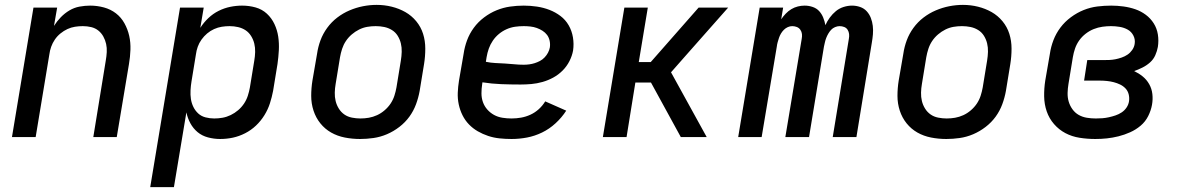

<svg xmlns="http://www.w3.org/2000/svg" viewBox="-20 -561 4840 786"><path d="M29 0 117 -530H214L201 -455Q213 -474 229 -490.5Q245 -507 264.5 -518.5Q284 -530 306 -534Q328 -538 349 -538Q378 -538 405.5 -530.5Q433 -523 454.5 -506.5Q476 -490 489.5 -465.5Q503 -441 509 -414Q515 -387 514 -357.5Q513 -328 508 -299L458 0H362L413 -313Q416 -330 417 -347.5Q418 -365 414.5 -381Q411 -397 403 -411.5Q395 -426 382.5 -436Q370 -446 353.5 -450Q337 -454 319 -454Q303 -454 287 -451.5Q271 -449 256 -442Q241 -435 227.5 -424Q214 -413 204.5 -399Q195 -385 189.5 -369.5Q184 -354 182 -338L126 0Z M595 205 717 -530H814L800 -447Q814 -469 833 -487Q852 -505 875 -516.5Q898 -528 922.5 -533Q947 -538 971 -538Q1000 -538 1026.5 -530.5Q1053 -523 1072.5 -505Q1092 -487 1103.5 -462.5Q1115 -438 1119 -411Q1123 -384 1121.5 -355.5Q1120 -327 1116 -299L1098 -189Q1093 -163 1085 -138Q1077 -113 1062.5 -89.5Q1048 -66 1028 -47Q1008 -28 983.5 -15.5Q959 -3 933.5 2.5Q908 8 881 8Q856 8 831.5 1.5Q807 -5 789 -20Q771 -35 759.5 -56Q748 -77 743 -101L692 205ZM857 -76Q874 -76 891 -79Q908 -82 924.5 -90Q941 -98 955 -110Q969 -122 979 -137Q989 -152 994.5 -169Q1000 -186 1003 -203L1021 -313Q1024 -330 1024.5 -348Q1025 -366 1021 -382.5Q1017 -399 1008 -413.5Q999 -428 985.5 -437Q972 -446 955 -450Q938 -454 920 -454Q904 -454 888 -451.5Q872 -449 856.5 -442Q841 -435 828 -424Q815 -413 805 -399Q795 -385 789.5 -369.5Q784 -354 782 -338L764 -228Q761 -210 760 -191.5Q759 -173 761.5 -156Q764 -139 771.5 -123.5Q779 -108 791.5 -96.5Q804 -85 821.5 -80.5Q839 -76 857 -76Z M1454 8Q1422 8 1391.5 2Q1361 -4 1335.5 -18.5Q1310 -33 1291.5 -56Q1273 -79 1263.5 -108Q1254 -137 1254 -168.5Q1254 -200 1259 -231L1278 -341Q1282 -369 1292 -396Q1302 -423 1319.5 -447Q1337 -471 1360.5 -489Q1384 -507 1411 -518.5Q1438 -530 1466 -535.5Q1494 -541 1522 -541Q1554 -541 1584 -533.5Q1614 -526 1639.5 -511.5Q1665 -497 1684 -474Q1703 -451 1712 -422.5Q1721 -394 1721 -362Q1721 -330 1716 -299L1698 -189Q1693 -161 1683 -134Q1673 -107 1656 -83.5Q1639 -60 1615 -41.5Q1591 -23 1564 -11.5Q1537 0 1509 4Q1481 8 1454 8ZM1455 -76Q1473 -76 1490 -79Q1507 -82 1523.5 -89.5Q1540 -97 1554.5 -109.5Q1569 -122 1579 -137Q1589 -152 1594.5 -169Q1600 -186 1603 -203L1621 -313Q1624 -331 1624.5 -349Q1625 -367 1621 -383.5Q1617 -400 1608 -414.5Q1599 -429 1584.5 -438Q1570 -447 1553 -450.5Q1536 -454 1518 -454Q1500 -454 1483 -451Q1466 -448 1450 -440Q1434 -432 1420 -420Q1406 -408 1396 -393Q1386 -378 1380.5 -361Q1375 -344 1372 -327L1354 -217Q1351 -200 1350.5 -182Q1350 -164 1354 -147.5Q1358 -131 1367 -116.5Q1376 -102 1389.5 -92.5Q1403 -83 1420.5 -79.5Q1438 -76 1455 -76Z M2074 8Q2050 8 2025.5 5.5Q2001 3 1978.5 -4.5Q1956 -12 1936 -23.5Q1916 -35 1900 -51.5Q1884 -68 1873.5 -89Q1863 -110 1858 -133.5Q1853 -157 1854 -181.5Q1855 -206 1859 -231L1878 -341Q1882 -369 1892 -396Q1902 -423 1919.5 -447Q1937 -471 1961.5 -489.5Q1986 -508 2013 -519Q2040 -530 2068 -534Q2096 -538 2124 -538Q2151 -538 2178 -534Q2205 -530 2229.5 -520.5Q2254 -511 2274.5 -495.5Q2295 -480 2308 -457.5Q2321 -435 2325.5 -408Q2330 -381 2326 -354Q2322 -332 2311 -310.5Q2300 -289 2283 -272Q2266 -255 2245 -243.5Q2224 -232 2201 -225.5Q2178 -219 2155.5 -217Q2133 -215 2111 -215Q2071 -215 2032 -216.5Q1993 -218 1955 -224L1954 -217Q1951 -198 1951 -179Q1951 -160 1957 -143Q1963 -126 1975 -112.5Q1987 -99 2002.5 -90.5Q2018 -82 2036.5 -79Q2055 -76 2074 -76Q2094 -76 2113.5 -79.5Q2133 -83 2151.5 -91.5Q2170 -100 2185.5 -114Q2201 -128 2212 -146L2298 -108Q2280 -80 2254.5 -56.5Q2229 -33 2199 -18.5Q2169 -4 2137.5 2Q2106 8 2074 8ZM2124 -296Q2135 -296 2146.5 -297.5Q2158 -299 2169 -302.5Q2180 -306 2190.5 -311.5Q2201 -317 2209.5 -326Q2218 -335 2223.5 -345.5Q2229 -356 2231 -367Q2233 -381 2230 -394.5Q2227 -408 2219.5 -418Q2212 -428 2201 -435Q2190 -442 2177.5 -446.5Q2165 -451 2151 -452.5Q2137 -454 2124 -454Q2106 -454 2088.5 -451.5Q2071 -449 2054 -441.5Q2037 -434 2022.5 -422Q2008 -410 1997.5 -394.5Q1987 -379 1981 -362Q1975 -345 1972 -327L1969 -308Q1988 -304 2007.5 -303Q2027 -302 2046.5 -301Q2066 -300 2085 -298Q2104 -296 2124 -296Z M2448 0 2536 -530H2632L2595 -307H2644L2840 -530H2961L2786 -332L2727 -265L2873 0H2767L2645 -223H2581L2545 0Z M3002 0 3090 -530H3186L3178 -482Q3186 -494 3196.5 -505Q3207 -516 3219.5 -523.5Q3232 -531 3246 -534.5Q3260 -538 3274 -538Q3274 -538 3274 -538Q3274 -538 3274 -538Q3291 -538 3307 -532.5Q3323 -527 3333.5 -515.5Q3344 -504 3350 -489Q3356 -474 3359 -458Q3366 -474 3377 -489Q3388 -504 3402 -515.5Q3416 -527 3433.5 -532.5Q3451 -538 3468 -538Q3468 -538 3468 -538Q3468 -538 3468 -538Q3485 -538 3501 -532.5Q3517 -527 3528 -515Q3539 -503 3545 -487.5Q3551 -472 3553 -455Q3555 -438 3553.5 -420.5Q3552 -403 3549 -386L3486 0H3389L3455 -402Q3457 -412 3456 -421.5Q3455 -431 3450 -439Q3445 -447 3436 -450.5Q3427 -454 3417 -454Q3408 -454 3398.5 -450Q3389 -446 3382.5 -439Q3376 -432 3371 -423.5Q3366 -415 3362.5 -406Q3359 -397 3357 -388Q3355 -379 3353 -370L3292 0H3195L3262 -402Q3264 -412 3263 -421.5Q3262 -431 3256.5 -439Q3251 -447 3242 -450.5Q3233 -454 3223 -454Q3214 -454 3205 -450Q3196 -446 3189 -439Q3182 -432 3177 -423.5Q3172 -415 3169 -406Q3166 -397 3163.5 -388Q3161 -379 3160 -370L3098 0Z M3854 8Q3822 8 3791.5 2Q3761 -4 3735.5 -18.5Q3710 -33 3691.5 -56Q3673 -79 3663.5 -108Q3654 -137 3654 -168.5Q3654 -200 3659 -231L3678 -341Q3682 -369 3692 -396Q3702 -423 3719.5 -447Q3737 -471 3760.5 -489Q3784 -507 3811 -518.5Q3838 -530 3866 -535.5Q3894 -541 3922 -541Q3954 -541 3984 -533.5Q4014 -526 4039.5 -511.5Q4065 -497 4084 -474Q4103 -451 4112 -422.5Q4121 -394 4121 -362Q4121 -330 4116 -299L4098 -189Q4093 -161 4083 -134Q4073 -107 4056 -83.5Q4039 -60 4015 -41.5Q3991 -23 3964 -11.5Q3937 0 3909 4Q3881 8 3854 8ZM3855 -76Q3873 -76 3890 -79Q3907 -82 3923.5 -89.5Q3940 -97 3954.5 -109.5Q3969 -122 3979 -137Q3989 -152 3994.5 -169Q4000 -186 4003 -203L4021 -313Q4024 -331 4024.5 -349Q4025 -367 4021 -383.5Q4017 -400 4008 -414.5Q3999 -429 3984.5 -438Q3970 -447 3953 -450.5Q3936 -454 3918 -454Q3900 -454 3883 -451Q3866 -448 3850 -440Q3834 -432 3820 -420Q3806 -408 3796 -393Q3786 -378 3780.5 -361Q3775 -344 3772 -327L3754 -217Q3751 -200 3750.5 -182Q3750 -164 3754 -147.5Q3758 -131 3767 -116.5Q3776 -102 3789.5 -92.5Q3803 -83 3820.5 -79.5Q3838 -76 3855 -76Z M4464 8Q4431 8 4399.5 3Q4368 -2 4341.5 -16Q4315 -30 4295 -53Q4275 -76 4265 -105Q4255 -134 4254.5 -166.5Q4254 -199 4259 -231L4278 -341Q4282 -369 4292.5 -396.5Q4303 -424 4321 -448Q4339 -472 4364 -490.5Q4389 -509 4416.5 -520Q4444 -531 4472.5 -534.5Q4501 -538 4529 -538Q4554 -538 4579.5 -534.5Q4605 -531 4628 -523Q4651 -515 4670.5 -500.5Q4690 -486 4703 -465.5Q4716 -445 4720 -420Q4724 -395 4720 -369Q4717 -352 4709.5 -335Q4702 -318 4688 -305.5Q4674 -293 4657 -284.5Q4640 -276 4623 -270Q4642 -261 4658 -248Q4674 -235 4684.5 -216.5Q4695 -198 4697.5 -176Q4700 -154 4696 -132Q4692 -109 4680.5 -86Q4669 -63 4649.5 -46.5Q4630 -30 4606.5 -19.5Q4583 -9 4559 -3Q4535 3 4511.5 5.5Q4488 8 4464 8ZM4466 -76Q4480 -76 4493 -77Q4506 -78 4519.5 -81Q4533 -84 4546.5 -88.5Q4560 -93 4572 -101Q4584 -109 4592 -121Q4600 -133 4602 -147Q4604 -161 4600.5 -175Q4597 -189 4587.5 -199Q4578 -209 4565.5 -215Q4553 -221 4539.5 -224.5Q4526 -228 4511.5 -229.5Q4497 -231 4482 -231H4418L4431 -315H4496Q4509 -315 4521.5 -315.5Q4534 -316 4546.5 -318.5Q4559 -321 4572 -325.5Q4585 -330 4596 -337.5Q4607 -345 4615 -356.5Q4623 -368 4625 -381Q4628 -399 4620 -415Q4612 -431 4597 -439.5Q4582 -448 4564 -451Q4546 -454 4528 -454Q4511 -454 4493 -451.5Q4475 -449 4457.5 -442Q4440 -435 4424.5 -423Q4409 -411 4398 -395.5Q4387 -380 4381 -362.5Q4375 -345 4372 -327L4354 -217Q4351 -199 4350.5 -180.5Q4350 -162 4355 -145Q4360 -128 4370.5 -113.5Q4381 -99 4396 -90.5Q4411 -82 4429 -79Q4447 -76 4466 -76Z"/></svg>

Font: Iosevka Curly Medium Extended
Style: Italic
Weight: 500
Width: 7
Italic angle: -9°
Monospace: yes
Designer: Belleve Invis
Foundry: Belleve Invis
Version: Version 11.1.0; ttfautohint (v1.8.3)